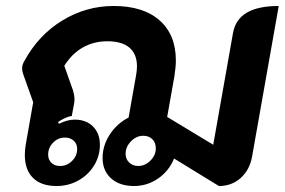

<svg xmlns="http://www.w3.org/2000/svg" viewBox="-20 -613 952 642"><path d="M63 -95Q63 -111 66 -129L91 -271L59 -361Q54 -374 54 -385Q54 -397 62 -410Q109 -496 188.5 -544.5Q268 -593 360 -593Q459 -593 513.5 -545Q568 -497 568 -411Q568 -389 563 -357L539 -222L693 -129L759 -502Q767 -548 805 -570.5Q843 -593 912 -593L823 -90Q815 -45 785 -18Q755 9 712 9L562 -83Q545 -41 508.5 -16Q472 9 428 9Q380 9 351.5 -16.5Q323 -42 323 -85Q323 -126 347 -163Q371 -200 410 -220L435 -361Q438 -378 438 -391Q438 -432 413 -453.5Q388 -475 339 -475Q293 -475 256.5 -454Q220 -433 195 -393L224 -311Q229 -294 229 -281Q229 -272 228 -268L220 -225Q210 -224 197 -218Q184 -212 174 -205L177 -199Q205 -213 230 -213Q268 -213 291 -190Q314 -167 314 -129Q314 -91 294.5 -59.5Q275 -28 242 -9.5Q209 9 169 9Q118 9 90.5 -18Q63 -45 63 -95ZM501 -117Q501 -136 489.5 -147.5Q478 -159 459 -159Q436 -159 418 -140.5Q400 -122 400 -99Q400 -81 412 -69.5Q424 -58 442 -58Q465 -58 483 -76Q501 -94 501 -117ZM238 -115Q238 -132 226.5 -142.5Q215 -153 197 -153Q174 -153 157.5 -136Q141 -119 141 -96Q141 -79 152 -68.5Q163 -58 181 -58Q204 -58 221 -75Q238 -92 238 -115Z"/></svg>

Font: K2D ExtraBold
Style: Italic
Weight: 800
Italic angle: -10°
Designer: Katatrad Aksorn Co.,Ltd.
Foundry: Cadson Demak Co.,Ltd.
Version: Version 1.000; ttfautohint (v1.6)